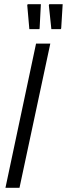

<svg xmlns="http://www.w3.org/2000/svg" viewBox="-20 -896 319 916"><path d="M6 0 152 -688H220L73 0ZM168 -757H120L110 -871L112 -876H175L169 -761ZM270 -757H225L213 -871L215 -876H279L272 -761Z"/></svg>

Font: Saira ExtraCondensed
Style: Italic
Weight: 400
Width: 2
Italic angle: -12°
Designer: Hector Gatti with collaboration of the Omnibus-Type team
Foundry: Omnibus-Type
Version: Version 1.101